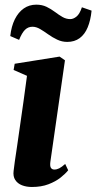

<svg xmlns="http://www.w3.org/2000/svg" viewBox="-20 -772 404 804"><path d="M113.5 11Q90.5 11 72 3.8Q53.5 -3.5 43.8 -18.5Q34 -33.5 37 -56.5Q38 -68.5 42 -95.5Q46 -122.5 51.8 -161.5Q57.5 -200.5 64.2 -248Q71 -295.5 78.5 -348Q86 -400.5 93 -454.5L37 -479L41.5 -505L229.5 -535L252 -519.5L191 -95Q188.5 -76.5 193.2 -69.2Q198 -62 207.5 -62Q218 -62 228.2 -67.2Q238.5 -72.5 253 -85.5L265.5 -59Q254 -44.5 233.5 -28.2Q213 -12 183 -0.5Q153 11 113.5 11ZM23 -621Q27.5 -662 42.2 -691.5Q57 -721 79.8 -736.8Q102.5 -752.5 132 -752.5Q156 -752.5 174.8 -743.5Q193.5 -734.5 209.8 -722.2Q226 -710 241.5 -701Q257 -692 274.5 -692Q287 -692 300.2 -702.5Q313.5 -713 323 -741.5L363.5 -727.5Q359.5 -687 347.2 -657.5Q335 -628 313.5 -612.2Q292 -596.5 261.5 -596.5Q239.5 -596.5 219.5 -606Q199.5 -615.5 181.8 -628.2Q164 -641 147.8 -650.5Q131.5 -660 116 -660Q97.5 -660 84.5 -647Q71.5 -634 60 -605Z"/></svg>

Font: Merriweather 96pt ExtraBold
Style: Italic
Weight: 800
Italic angle: -7.8°
Version: Version 2.101